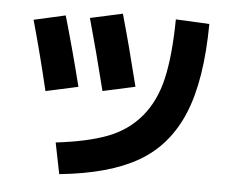

<svg xmlns="http://www.w3.org/2000/svg" viewBox="-54 -808 1108 916"><g transform="rotate(5 500.0 -349.5)"><path d="M913 -731Q911 -463 844.5 -302Q778 -141 639 -60Q500 21 262 45L232 -104Q384 -122 479 -158.5Q574 -195 636.5 -269.5Q699 -344 724.5 -455Q750 -566 752 -739ZM76 -678 227 -712Q274 -550 317 -378L162 -344Q122 -514 76 -678ZM343 -710 498 -744Q542 -588 588 -402L433 -368Q388 -549 343 -710Z"/></g></svg>

Font: Mplus 1p ExtraBold
Style: Regular
Weight: 800
Version: Version 1.061